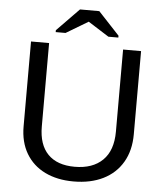

<svg xmlns="http://www.w3.org/2000/svg" viewBox="-59 -925 840 987"><g transform="rotate(5 361.0 -432.0)"><path d="M522.5 -756.8V-747.1H471.2L364.3 -814.9H363.3L250 -747.1H199.2V-756.8L313.5 -874H413.1ZM356.9 9.8Q272.5 9.8 209.5 -21Q146.5 -51.8 111.8 -110.4Q77.1 -168.9 77.1 -250V-688H170.4V-257.8Q170.4 -163.6 218.3 -114.7Q266.1 -65.9 356.4 -65.9Q449.2 -65.9 500.7 -116.5Q552.2 -167 552.2 -264.2V-688H645V-258.8Q645 -175.3 609.6 -114.7Q574.2 -54.2 509.5 -22.2Q444.8 9.8 356.9 9.8Z"/></g></svg>

Font: TypoPRO Liberation Sans
Style: Regular
Weight: 400
Designer: Steve Matteson
Foundry: Ascender Corporation
Version: Version 2.00.1